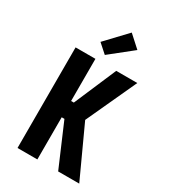

<svg xmlns="http://www.w3.org/2000/svg" viewBox="-236 -1105 1071 1215"><g transform="rotate(30 300.0 -497.0)"><path d="M96 0V-735H241V-427H261L393 -735H547L378 -368L547 0H393L261 -308H241V0ZM280 -786 215 -844 357 -994 443 -916Z"/></g></svg>

Font: Iosevka Custom Heavy Extended
Style: Regular
Weight: 900
Width: 7
Monospace: yes
Designer: Belleve Invis
Foundry: Belleve Invis
Version: Version 11.2.4; ttfautohint (v1.8.4)